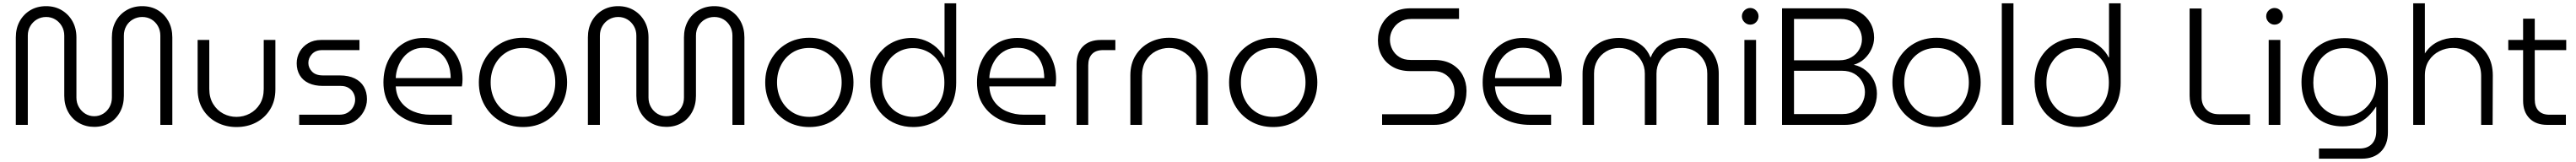

<svg xmlns="http://www.w3.org/2000/svg" viewBox="-20 -750 15470 973"><path d="M546 12Q495 12 454 -11.5Q413 -35 389.5 -77.5Q366 -120 366 -175V-536Q366 -568 351 -593.5Q336 -619 311.5 -633.5Q287 -648 257 -648Q227 -648 202 -633.5Q177 -619 162 -593.5Q147 -568 147 -536V0H75V-525Q75 -580 98 -622Q121 -664 162 -688.5Q203 -713 257 -713Q310 -713 351 -688.5Q392 -664 415.5 -622Q439 -580 439 -525V-164Q439 -132 454 -106.5Q469 -81 493 -66.5Q517 -52 546 -52Q575 -52 599 -66.5Q623 -81 637.5 -106.5Q652 -132 652 -164V-525Q652 -580 675 -622Q698 -664 739.5 -688.5Q781 -713 834 -713Q888 -713 928.5 -688.5Q969 -664 992 -622Q1015 -580 1015 -525V0H943V-536Q943 -568 928.5 -593.5Q914 -619 889.5 -633.5Q865 -648 834 -648Q804 -648 778.5 -633.5Q753 -619 738.5 -593.5Q724 -568 724 -536V-175Q724 -120 701 -77.5Q678 -35 638 -11.5Q598 12 546 12Z M1400 13Q1336 13 1283 -14.5Q1230 -42 1198.5 -93Q1167 -144 1167 -213V-510H1237V-216Q1237 -163 1260.5 -125Q1284 -87 1321 -67.5Q1358 -48 1400 -48Q1443 -48 1480.5 -68Q1518 -88 1541 -125.5Q1564 -163 1564 -216V-510H1634V-213Q1634 -144 1602.5 -93Q1571 -42 1518.5 -14.5Q1466 13 1400 13Z M1777 0V-61H2017Q2048 -61 2069 -74Q2090 -87 2101.5 -108Q2113 -129 2113 -151Q2113 -173 2103 -191.5Q2093 -210 2074 -222Q2055 -234 2026 -234H1919Q1870 -234 1834.5 -250.5Q1799 -267 1780.5 -298Q1762 -329 1762 -370Q1762 -407 1780 -439Q1798 -471 1831 -490.5Q1864 -510 1908 -510H2139V-449H1915Q1876 -449 1854 -425.5Q1832 -402 1832 -372Q1832 -343 1854 -320Q1876 -297 1920 -297H2020Q2074 -297 2110.5 -279Q2147 -261 2165.5 -229Q2184 -197 2184 -154Q2184 -115 2164 -79.5Q2144 -44 2109.5 -22Q2075 0 2029 0Z M2569 0Q2487 0 2422.5 -30.5Q2358 -61 2320.5 -118Q2283 -175 2283 -255Q2283 -329 2313 -389.5Q2343 -450 2397.5 -486Q2452 -522 2525 -522Q2600 -522 2652 -489Q2704 -456 2731 -400Q2758 -344 2758 -274Q2758 -264 2757 -252Q2756 -240 2754 -231H2357Q2360 -175 2389 -137Q2418 -99 2464.5 -80Q2511 -61 2565 -61H2694V0ZM2357 -281H2687Q2687 -301 2683 -325.5Q2679 -350 2668.5 -374Q2658 -398 2639.5 -418Q2621 -438 2592.5 -450.5Q2564 -463 2523 -463Q2485 -463 2454 -447Q2423 -431 2402 -404.5Q2381 -378 2369.5 -346Q2358 -314 2357 -281Z M3121 13Q3044 13 2984 -22.5Q2924 -58 2890 -119Q2856 -180 2856 -255Q2856 -330 2890 -391Q2924 -452 2984 -487.5Q3044 -523 3121 -523Q3198 -523 3257.5 -487.5Q3317 -452 3351.5 -391Q3386 -330 3386 -255Q3386 -180 3351.5 -119Q3317 -58 3257.5 -22.5Q3198 13 3121 13ZM3121 -48Q3178 -48 3222 -75.5Q3266 -103 3290.5 -150Q3315 -197 3315 -255Q3315 -313 3290.5 -360Q3266 -407 3222 -434.5Q3178 -462 3121 -462Q3063 -462 3019.5 -434.5Q2976 -407 2951.5 -360Q2927 -313 2927 -255Q2927 -197 2951.5 -150Q2976 -103 3019.5 -75.5Q3063 -48 3121 -48Z M3982 12Q3931 12 3890 -11.5Q3849 -35 3825.5 -77.5Q3802 -120 3802 -175V-536Q3802 -568 3787 -593.5Q3772 -619 3747.5 -633.5Q3723 -648 3693 -648Q3663 -648 3638 -633.5Q3613 -619 3598 -593.5Q3583 -568 3583 -536V0H3511V-525Q3511 -580 3534 -622Q3557 -664 3598 -688.5Q3639 -713 3693 -713Q3746 -713 3787 -688.5Q3828 -664 3851.5 -622Q3875 -580 3875 -525V-164Q3875 -132 3890 -106.5Q3905 -81 3929 -66.5Q3953 -52 3982 -52Q4011 -52 4035 -66.5Q4059 -81 4073.5 -106.5Q4088 -132 4088 -164V-525Q4088 -580 4111 -622Q4134 -664 4175.5 -688.5Q4217 -713 4270 -713Q4324 -713 4364.5 -688.5Q4405 -664 4428 -622Q4451 -580 4451 -525V0H4379V-536Q4379 -568 4364.5 -593.5Q4350 -619 4325.5 -633.5Q4301 -648 4270 -648Q4240 -648 4214.5 -633.5Q4189 -619 4174.5 -593.5Q4160 -568 4160 -536V-175Q4160 -120 4137 -77.5Q4114 -35 4074 -11.5Q4034 12 3982 12Z M4841 13Q4764 13 4704 -22.5Q4644 -58 4610 -119Q4576 -180 4576 -255Q4576 -330 4610 -391Q4644 -452 4704 -487.5Q4764 -523 4841 -523Q4918 -523 4977.5 -487.5Q5037 -452 5071.5 -391Q5106 -330 5106 -255Q5106 -180 5071.5 -119Q5037 -58 4977.5 -22.5Q4918 13 4841 13ZM4841 -48Q4898 -48 4942 -75.5Q4986 -103 5010.5 -150Q5035 -197 5035 -255Q5035 -313 5010.5 -360Q4986 -407 4942 -434.5Q4898 -462 4841 -462Q4783 -462 4739.5 -434.5Q4696 -407 4671.5 -360Q4647 -313 4647 -255Q4647 -197 4671.5 -150Q4696 -103 4739.5 -75.5Q4783 -48 4841 -48Z M5465 13Q5535 13 5594 -18Q5653 -49 5688 -109Q5723 -169 5723 -254V-730H5653V-405H5651Q5634 -439 5604 -465.5Q5574 -492 5536 -507Q5498 -522 5456 -522Q5387 -522 5330.5 -490Q5274 -458 5240 -399.5Q5206 -341 5206 -259Q5206 -195 5226 -144.5Q5246 -94 5281.5 -59Q5317 -24 5364 -5.5Q5411 13 5465 13ZM5466 -48Q5415 -48 5372 -72.5Q5329 -97 5303 -143.5Q5277 -190 5277 -255Q5277 -318 5303 -364.5Q5329 -411 5371.5 -436Q5414 -461 5464 -461Q5514 -461 5557 -436.5Q5600 -412 5626 -366Q5652 -320 5652 -254Q5652 -188 5626.5 -142Q5601 -96 5558.5 -72Q5516 -48 5466 -48Z M6134 0Q6052 0 5987.5 -30.5Q5923 -61 5885.5 -118Q5848 -175 5848 -255Q5848 -329 5878 -389.5Q5908 -450 5962.5 -486Q6017 -522 6090 -522Q6165 -522 6217 -489Q6269 -456 6296 -400Q6323 -344 6323 -274Q6323 -264 6322 -252Q6321 -240 6319 -231H5922Q5925 -175 5954 -137Q5983 -99 6029.5 -80Q6076 -61 6130 -61H6259V0ZM5922 -281H6252Q6252 -301 6248 -325.5Q6244 -350 6233.5 -374Q6223 -398 6204.5 -418Q6186 -438 6157.5 -450.5Q6129 -463 6088 -463Q6050 -463 6019 -447Q5988 -431 5967 -404.5Q5946 -378 5934.5 -346Q5923 -314 5922 -281Z M6446 0V-365Q6446 -433 6484.5 -471.5Q6523 -510 6591 -510H6679V-449H6605Q6561 -449 6538.5 -425Q6516 -401 6516 -357V0Z M6769 0V-297Q6769 -367 6800.5 -417.5Q6832 -468 6885 -495.5Q6938 -523 7002 -523Q7067 -523 7119.5 -495.5Q7172 -468 7203.5 -417.5Q7235 -367 7235 -297V0H7165V-294Q7165 -347 7142 -384.5Q7119 -422 7081.5 -442Q7044 -462 7001 -462Q6959 -462 6922 -442.5Q6885 -423 6862 -385.5Q6839 -348 6839 -294V0Z M7627 13Q7550 13 7490 -22.5Q7430 -58 7396 -119Q7362 -180 7362 -255Q7362 -330 7396 -391Q7430 -452 7490 -487.5Q7550 -523 7627 -523Q7704 -523 7763.5 -487.5Q7823 -452 7857.5 -391Q7892 -330 7892 -255Q7892 -180 7857.5 -119Q7823 -58 7763.5 -22.5Q7704 13 7627 13ZM7627 -48Q7684 -48 7728 -75.5Q7772 -103 7796.5 -150Q7821 -197 7821 -255Q7821 -313 7796.5 -360Q7772 -407 7728 -434.5Q7684 -462 7627 -462Q7569 -462 7525.5 -434.5Q7482 -407 7457.5 -360Q7433 -313 7433 -255Q7433 -197 7457.5 -150Q7482 -103 7525.5 -75.5Q7569 -48 7627 -48Z M8281 0V-64H8586Q8627 -64 8656.5 -83Q8686 -102 8701 -132.5Q8716 -163 8716 -196Q8716 -229 8701.5 -258Q8687 -287 8658.5 -305Q8630 -323 8590 -323H8450Q8390 -323 8346.5 -347.5Q8303 -372 8279.5 -414Q8256 -456 8256 -508Q8256 -560 8279.5 -603.5Q8303 -647 8346.5 -673.5Q8390 -700 8450 -700H8743V-636H8455Q8416 -636 8387.5 -618Q8359 -600 8343.5 -571.5Q8328 -543 8328 -512Q8328 -481 8342.5 -453Q8357 -425 8384.5 -407.5Q8412 -390 8452 -390H8593Q8656 -390 8699.5 -365Q8743 -340 8765.5 -297.5Q8788 -255 8788 -204Q8788 -147 8764.5 -100.5Q8741 -54 8697.5 -27Q8654 0 8593 0Z M9171 0Q9089 0 9024.5 -30.5Q8960 -61 8922.5 -118Q8885 -175 8885 -255Q8885 -329 8915 -389.5Q8945 -450 8999.5 -486Q9054 -522 9127 -522Q9202 -522 9254 -489Q9306 -456 9333 -400Q9360 -344 9360 -274Q9360 -264 9359 -252Q9358 -240 9356 -231H8959Q8962 -175 8991 -137Q9020 -99 9066.5 -80Q9113 -61 9167 -61H9296V0ZM8959 -281H9289Q9289 -301 9285 -325.5Q9281 -350 9270.5 -374Q9260 -398 9241.5 -418Q9223 -438 9194.5 -450.5Q9166 -463 9125 -463Q9087 -463 9056 -447Q9025 -431 9004 -404.5Q8983 -378 8971.5 -346Q8960 -314 8959 -281Z M9485 0V-308Q9485 -367 9511.5 -415.5Q9538 -464 9587 -493Q9636 -522 9704 -522Q9739 -522 9775.5 -511.5Q9812 -501 9843.5 -475.5Q9875 -450 9893 -405H9894Q9912 -450 9944 -475.5Q9976 -501 10013 -511.5Q10050 -522 10084 -522Q10153 -522 10202 -493Q10251 -464 10277 -415.5Q10303 -367 10303 -308V0H10234V-308Q10234 -353 10214 -387Q10194 -421 10160.5 -441.5Q10127 -462 10084 -462Q10040 -462 10005 -441.5Q9970 -421 9949.5 -386Q9929 -351 9929 -308V0H9859V-308Q9859 -351 9838 -386Q9817 -421 9782.5 -441.5Q9748 -462 9704 -462Q9662 -462 9627.5 -441.5Q9593 -421 9573.5 -387Q9554 -353 9554 -308V0Z M10457 0V-510H10527V0ZM10492 -602Q10472 -602 10457 -617Q10442 -632 10442 -652Q10442 -673 10457 -687.5Q10472 -702 10492 -702Q10513 -702 10527.5 -687Q10542 -672 10542 -652Q10542 -632 10527.5 -617Q10513 -602 10492 -602Z M10683 0V-700H11056Q11111 -700 11151 -676Q11191 -652 11213.5 -612.5Q11236 -573 11236 -524Q11236 -489 11220.5 -455.5Q11205 -422 11178 -397Q11151 -372 11114 -361Q11156 -352 11187.5 -326Q11219 -300 11236 -264Q11253 -228 11253 -187Q11253 -137 11230.5 -94Q11208 -51 11164.5 -25.5Q11121 0 11060 0ZM10755 -65H11047Q11090 -65 11120 -83.5Q11150 -102 11165.5 -132.5Q11181 -163 11181 -197Q11181 -230 11164.5 -259.5Q11148 -289 11117.5 -307Q11087 -325 11042 -325H10755ZM10755 -388H11028Q11069 -388 11099.5 -406Q11130 -424 11146.5 -452.5Q11163 -481 11163 -514Q11163 -546 11148 -574Q11133 -602 11104.5 -619Q11076 -636 11037 -636H10755Z M11611 13Q11534 13 11474 -22.5Q11414 -58 11380 -119Q11346 -180 11346 -255Q11346 -330 11380 -391Q11414 -452 11474 -487.5Q11534 -523 11611 -523Q11688 -523 11747.5 -487.5Q11807 -452 11841.5 -391Q11876 -330 11876 -255Q11876 -180 11841.5 -119Q11807 -58 11747.5 -22.5Q11688 13 11611 13ZM11611 -48Q11668 -48 11712 -75.5Q11756 -103 11780.5 -150Q11805 -197 11805 -255Q11805 -313 11780.5 -360Q11756 -407 11712 -434.5Q11668 -462 11611 -462Q11553 -462 11509.5 -434.5Q11466 -407 11441.5 -360Q11417 -313 11417 -255Q11417 -197 11441.5 -150Q11466 -103 11509.5 -75.5Q11553 -48 11611 -48Z M12003 0V-730H12073V0Z M12459 13Q12529 13 12588 -18Q12647 -49 12682 -109Q12717 -169 12717 -254V-730H12647V-405H12645Q12628 -439 12598 -465.5Q12568 -492 12530 -507Q12492 -522 12450 -522Q12381 -522 12324.5 -490Q12268 -458 12234 -399.5Q12200 -341 12200 -259Q12200 -195 12220 -144.5Q12240 -94 12275.5 -59Q12311 -24 12358 -5.5Q12405 13 12459 13ZM12460 -48Q12409 -48 12366 -72.5Q12323 -97 12297 -143.5Q12271 -190 12271 -255Q12271 -318 12297 -364.5Q12323 -411 12365.5 -436Q12408 -461 12458 -461Q12508 -461 12551 -436.5Q12594 -412 12620 -366Q12646 -320 12646 -254Q12646 -188 12620.5 -142Q12595 -96 12552.5 -72Q12510 -48 12460 -48Z M13304 0Q13251 0 13212 -22.5Q13173 -45 13152 -85Q13131 -125 13131 -176V-699H13203V-166Q13203 -122 13230.5 -93Q13258 -64 13306 -64H13494V0Z M13606 0V-510H13676V0ZM13641 -602Q13621 -602 13606 -617Q13591 -632 13591 -652Q13591 -673 13606 -687.5Q13621 -702 13641 -702Q13662 -702 13676.5 -687Q13691 -672 13691 -652Q13691 -632 13676.5 -617Q13662 -602 13641 -602Z M13908 203V142H14151Q14200 142 14226 114Q14252 86 14252 38V-108H14250Q14232 -79 14204 -52Q14176 -25 14137.5 -8Q14099 9 14049 9Q13975 9 13919.5 -25.5Q13864 -60 13833.5 -120Q13803 -180 13803 -257Q13803 -332 13834 -391.5Q13865 -451 13923 -486Q13981 -521 14062 -521Q14139 -521 14197.5 -487Q14256 -453 14289 -393.5Q14322 -334 14322 -256V46Q14322 118 14280 160.5Q14238 203 14165 203ZM14060 -52Q14116 -52 14159 -79Q14202 -106 14226.5 -151.5Q14251 -197 14251 -256Q14251 -315 14227.5 -361Q14204 -407 14161 -434Q14118 -461 14061 -461Q14003 -461 13960.5 -433.5Q13918 -406 13896 -359.5Q13874 -313 13874 -253Q13874 -197 13896 -151.5Q13918 -106 13960 -79Q14002 -52 14060 -52Z M14474 0V-730H14544V-429Q14574 -476 14622.5 -499.5Q14671 -523 14725 -523Q14789 -523 14840.5 -495.5Q14892 -468 14922 -417.5Q14952 -367 14952 -297L14951 0H14882V-294Q14882 -347 14857.5 -384.5Q14833 -422 14794.5 -442Q14756 -462 14712 -462Q14670 -462 14631 -442.5Q14592 -423 14568 -386Q14544 -349 14544 -296V0Z M15279 0Q15211 0 15172.5 -39Q15134 -78 15134 -145V-638H15204V-153Q15204 -109 15226.5 -85Q15249 -61 15293 -61H15391V0ZM15045 -449V-510H15393V-449Z"/></svg>

Font: MuseoModerno SemiBold Light
Style: Regular
Weight: 300
Version: Version 1.001